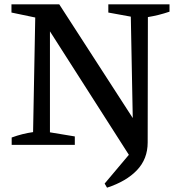

<svg xmlns="http://www.w3.org/2000/svg" viewBox="-20 -670 825 888"><path d="M481 -650H764V-616Q714 -599 664 -591L663 -11Q663 65 613.5 117Q564 169 475 198L464 179L576 46L211 -525V-58L326 -39V0H34V-34Q83 -52 133 -59L143 -589L33 -612V-650H254L594 -124L585 -593L481 -612Z"/></svg>

Font: Piazzolla SC Medium
Style: Regular
Weight: 500
Designer: Juan Pablo del Peral
Foundry: Huerta Tipografica
Version: Version 1.330